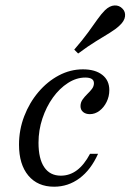

<svg xmlns="http://www.w3.org/2000/svg" viewBox="-20 -684 486 715"><path d="M181.5 11.3Q120.2 11.3 85.5 -30.2Q50.8 -71.8 50.8 -145.2Q50.8 -200.8 70.2 -251.2Q89.5 -301.6 123 -341.1Q156.5 -380.6 199.2 -403.2Q241.9 -425.8 288.7 -425.8Q334.7 -425.8 360.9 -405.2Q387.1 -384.7 387.1 -348.4Q387.1 -325 377 -304.4Q366.9 -283.9 350.4 -271.4Q333.9 -258.9 314.5 -258.9Q299.2 -258.9 289.5 -266.9Q279.8 -275 279.8 -288.7Q279.8 -302.4 287.5 -313.3Q295.2 -324.2 305.2 -333.9Q315.3 -343.5 322.6 -353.2Q329.8 -362.9 329.8 -374.2Q329.8 -395.2 297.6 -395.2Q264.5 -395.2 233.1 -375Q201.6 -354.8 177 -320.6Q152.4 -286.3 137.9 -242.7Q123.4 -199.2 123.4 -152.4Q123.4 -92.7 144.8 -61.3Q166.1 -29.8 206.5 -29.8Q239.5 -29.8 266.5 -50Q293.5 -70.2 315.3 -111.3H345.2Q318.5 -51.6 276.2 -20.2Q233.9 11.3 181.5 11.3ZM271 -484.7 256.5 -499.2Q287.9 -535.5 308.1 -563.3Q328.2 -591.1 342.7 -611.7Q357.3 -632.3 371 -646Q388.7 -662.9 406.5 -663.7Q424.2 -664.5 436.3 -651.6Q447.6 -640.3 445.6 -623Q443.5 -605.6 425 -588.7Q410.5 -575 388.7 -561.7Q366.9 -548.4 337.9 -530.6Q308.9 -512.9 271 -484.7Z"/></svg>

Font: Playfair 12pt Light
Style: Italic
Weight: 300
Italic angle: -15.6°
Designer: Claus Eggers Sørensen
Foundry: Claus Eggers Sørensen
Version: Version 2.000;gftools[0.9.28]